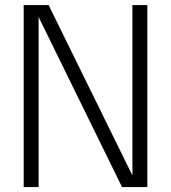

<svg xmlns="http://www.w3.org/2000/svg" viewBox="-20 -758 693 778"><path d="M136.5 0H76V-737.5H177L516.5 -47V-737.5H577V0H474.5L136.5 -689Z"/></svg>

Font: Epilogue Light
Style: Regular
Weight: 300
Designer: Tyler Finck
Foundry: Etcetera Type Co
Version: Version 2.111; ttfautohint (v1.8.3)